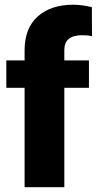

<svg xmlns="http://www.w3.org/2000/svg" viewBox="-20 -780 403 800"><path d="M248 -414.1H350.6V-528.3H248V-571.3C248 -612.8 272.9 -633.3 322.3 -633.3C340.3 -633.3 351.6 -632.3 363.3 -628.9L362.8 -750C338.9 -755.9 314 -760.3 285.2 -760.3C223.1 -760.3 174.3 -744.1 137.7 -711.9C101.1 -679.2 82.5 -632.3 82.5 -571.3V-528.3H6.3V-414.1H82.5V0H248Z"/></svg>

Font: Vazirmatn Black
Style: Regular
Weight: 900
Designer: Saber Rastikerdar
Foundry: Saber Rastikerdar
Version: Version 33.003